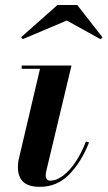

<svg xmlns="http://www.w3.org/2000/svg" viewBox="-20 -714 417 744"><path d="M134.5 10Q92 10 70.8 -8.5Q49.5 -27 49.5 -67Q49.5 -72.5 50 -79.8Q50.5 -87 51.5 -92L135 -447.5H64V-460H257L159.5 -52Q158.5 -47.5 157.8 -42.8Q157 -38 157 -34Q157 -26 161.2 -20Q165.5 -14 174.5 -14Q199.5 -14 225.2 -33.8Q251 -53.5 273.8 -88Q296.5 -122.5 313 -166L325 -162Q295 -85.5 248 -37.8Q201 10 134.5 10ZM68.5 -562.5 61.5 -569.5 202.5 -694.5H279.5L377 -569.5L369.5 -562L239 -634.5Z"/></svg>

Font: Bodoni Moda 18pt SemiBold
Style: Italic
Weight: 600
Italic angle: -13°
Designer: Owen Earl
Foundry: indestructible type
Version: Version 2.005